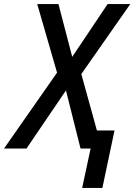

<svg xmlns="http://www.w3.org/2000/svg" viewBox="-75 -734 664 949"><path d="M331 195 373 0H323L251 -287L56 0H-55L207 -375L109 -714H214L282 -453L457 -714H569L327 -368L404 -89H491L431 195Z"/></svg>

Font: Noto Sans SemiCondensed Medium
Style: Italic
Weight: 500
Width: 4
Italic angle: -12°
Designer: Monotype Design Team
Foundry: Monotype Imaging Inc.
Version: Version 2.013; ttfautohint (v1.8.4.7-5d5b)